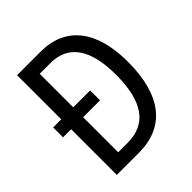

<svg xmlns="http://www.w3.org/2000/svg" viewBox="-196 -843 972 972"><g transform="rotate(-45 290.0 -357.0)"><path d="M251 -714H82V-398H24V-327H82V0H240C425 0 527 -124 527 -365C527 -593 426 -714 251 -714ZM245 -638C370 -638 438 -548 438 -362C438 -172 373 -76 235 -76H168V-327H289V-398H168V-638Z"/></g></svg>

Font: Noto Sans Arabic UI Cn
Style: Regular
Weight: 400
Width: 3
Designer: Monotype Design Team, Nadine Chahine and Nizar Qandah
Foundry: Monotype Imaging Inc.
Version: Version 2.010